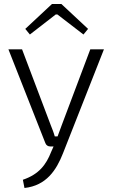

<svg xmlns="http://www.w3.org/2000/svg" viewBox="-20 -730 561 957"><path d="M129 -558 258 -658H266L396 -558L419 -586L286 -710H239L106 -586ZM498 -484H430L288 -107L267 -50H253C248 -69 240 -88 233 -106L90 -484H22L206 -17C210 -6 219 0 231 0H247L235 27C210 91 174 139 94 166L102 207C211 195 261 118 294 34Z"/></svg>

Font: SnT
Style: Regular
Weight: 300
Designer: Natanael Gama
Version: Version 1.001;PS 001.001;hotconv 1.0.70;makeotf.lib2.5.58329